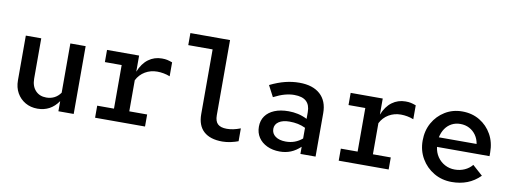

<svg xmlns="http://www.w3.org/2000/svg" viewBox="-60 -1057 3720 1397"><g transform="rotate(10 1800.0 -358.5)"><path d="M252 8Q201 8 161.5 -15Q122 -38 99.5 -78Q77 -118 77 -171V-501H191V-204Q191 -148 221 -115.5Q251 -83 301 -83Q334 -83 360.5 -96.5Q387 -110 406 -137V-501H519V0H406V-75Q349 8 252 8Z M677 0V-89H801V-411H677V-501H914V-382Q939 -445 982.5 -477Q1026 -509 1082 -509Q1105 -509 1121 -505.5Q1137 -502 1159 -494V-391Q1137 -400 1112.5 -404.5Q1088 -409 1065 -409Q1016 -409 976 -385.5Q936 -362 914 -319V-89H1046V0Z M1618 10Q1528 10 1480.5 -33Q1433 -76 1433 -160V-638H1253V-727H1546V-172Q1546 -127 1567.5 -107Q1589 -87 1634 -87Q1658 -87 1682 -92Q1706 -97 1735 -108V-13Q1712 -4 1680 3Q1648 10 1618 10Z M2042 9Q1989 9 1948 -10.5Q1907 -30 1884.5 -64Q1862 -98 1862 -143Q1862 -189 1885.5 -222Q1909 -255 1952.5 -273Q1996 -291 2056 -291Q2092 -291 2126 -283.5Q2160 -276 2194 -259V-309Q2194 -362 2165 -388.5Q2136 -415 2076 -415Q2043 -415 2006.5 -405Q1970 -395 1925 -372L1882 -454Q1941 -483 1993.5 -496Q2046 -509 2098 -509Q2197 -509 2251.5 -460Q2306 -411 2306 -321V0H2194V-53Q2160 -21 2123 -6Q2086 9 2042 9ZM1968 -146Q1968 -111 1996.5 -90.5Q2025 -70 2073 -70Q2108 -70 2138 -81Q2168 -92 2194 -114V-193Q2167 -206 2138 -212Q2109 -218 2076 -218Q2026 -218 1997 -198.5Q1968 -179 1968 -146Z M2477 0V-89H2601V-411H2477V-501H2714V-382Q2739 -445 2782.5 -477Q2826 -509 2882 -509Q2905 -509 2921 -505.5Q2937 -502 2959 -494V-391Q2937 -400 2912.5 -404.5Q2888 -409 2865 -409Q2816 -409 2776 -385.5Q2736 -362 2714 -319V-89H2846V0Z M3313 10Q3240 10 3181 -24.5Q3122 -59 3087.5 -118Q3053 -177 3053 -250Q3053 -324 3085.5 -382Q3118 -440 3174.5 -474.5Q3231 -509 3301 -509Q3374 -509 3430.5 -475Q3487 -441 3519.5 -383Q3552 -325 3552 -250V-223H3164Q3169 -182 3190.5 -150.5Q3212 -119 3245.5 -101Q3279 -83 3319 -83Q3358 -83 3391.5 -98Q3425 -113 3447 -140L3522 -73Q3479 -30 3427 -10Q3375 10 3313 10ZM3165 -294H3444Q3438 -331 3418.5 -358.5Q3399 -386 3369.5 -401.5Q3340 -417 3303 -417Q3268 -417 3239.5 -402Q3211 -387 3192 -359.5Q3173 -332 3165 -294Z"/></g></svg>

Font: Red Hat Mono SemiBold
Style: Regular
Weight: 600
Monospace: yes
Designer: Pentagram, MCKL
Foundry: Pentagram, MCKL
Version: Version 1.023